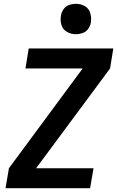

<svg xmlns="http://www.w3.org/2000/svg" viewBox="-20 -990 616 1010"><path d="M9 0H454L472 -105H170L559 -630L576 -735H131L114 -630H415L27 -105ZM379 -810Q396 -810 414 -816Q432 -822 443.5 -837.5Q455 -853 458 -871Q462 -896 455 -920.5Q448 -945 426.5 -957.5Q405 -970 379 -970Q362 -970 344 -964Q326 -958 315 -942.5Q304 -927 301 -910Q296 -884 303 -859.5Q310 -835 332 -822.5Q354 -810 379 -810Z"/></svg>

Font: Iosevka Sparkle
Style: Bold Italic
Weight: 700
Italic angle: -9°
Designer: Belleve Invis
Foundry: Belleve Invis
Version: Version 4.5.0; ttfautohint (v1.8.3)